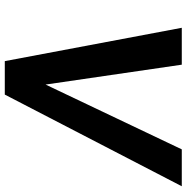

<svg xmlns="http://www.w3.org/2000/svg" viewBox="-9 -758 767 789"><g transform="rotate(-90 374.5 -363.5)"><path d="M3.6 0 380.3 -727.3H517.8L654.8 0H503.2L421.5 -559.7L155.2 0Z"/></g></svg>

Font: Inter P Semi Bold
Style: Italic
Weight: 600
Italic angle: 9.39999°
Designer: Rasmus Andersson
Foundry: rsms
Version: Version 3.018;git-588b23468